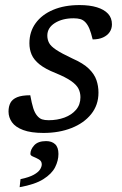

<svg xmlns="http://www.w3.org/2000/svg" viewBox="-20 -528 492 777"><path d="M102.5 -142.5Q108.5 -109.5 114.5 -90.5Q120.5 -71.5 130 -60Q139.5 -48.5 150.2 -45Q161 -41.5 177 -41.5Q211.5 -41.5 240.8 -52.2Q270 -63 287.8 -83.8Q305.5 -104.5 305.5 -134.5Q305.5 -153.5 297.5 -169.2Q289.5 -185 267.8 -200.2Q246 -215.5 204.5 -232.5Q163 -249 140 -267.5Q117 -286 108 -307Q99 -328 99 -353Q99 -399.5 124.2 -434.2Q149.5 -469 195 -488.2Q240.5 -507.5 302 -507.5Q343 -507.5 372.2 -498.5Q401.5 -489.5 417.2 -472.5Q433 -455.5 433 -429.5Q433 -412 423.8 -398.2Q414.5 -384.5 397 -376.5Q379.5 -368.5 355 -368.5Q348.5 -395.5 341.8 -411.8Q335 -428 325.5 -438Q316.5 -447.5 305 -450.8Q293.5 -454 277.5 -454Q232.5 -454 202 -434.8Q171.5 -415.5 171.5 -384Q171.5 -368 178.5 -354.5Q185.5 -341 207.2 -326.5Q229 -312 272.5 -291.5Q317 -272 339.5 -250Q362 -228 370.2 -204Q378.5 -180 378.5 -153Q378.5 -103 349 -66.2Q319.5 -29.5 269.2 -9.8Q219 10 156 10Q105 10 73.8 -1.8Q42.5 -13.5 28.5 -33.2Q14.5 -53 14.5 -76.5Q14.5 -97 22.2 -111.8Q30 -126.5 49.2 -134.5Q68.5 -142.5 102.5 -142.5ZM103 95Q103 77 118.5 60Q134 43 166.5 43Q189.5 43 203 55.5Q216.5 68 216.5 95Q216.5 122 203 148.8Q189.5 175.5 155.5 197Q121.5 218.5 59.5 229.5L63 197Q98.5 189.5 117 179Q135.5 168.5 142.2 157.5Q149 146.5 149 137Q149 124 137.5 117.2Q126 110.5 114.5 106Q103 101.5 103 95Z"/></svg>

Font: Newsreader 8pt
Style: Italic
Weight: 400
Italic angle: -17°
Version: Version 1.003